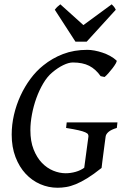

<svg xmlns="http://www.w3.org/2000/svg" viewBox="-20 -863 572 898"><path d="M526.4 -264.6Q500 -256.8 487.8 -246.3Q475.6 -235.8 474.1 -224.6Q472.2 -211.4 469.5 -190.4Q466.8 -169.4 463.9 -147.5Q460.9 -125.5 458.5 -106.2Q456.1 -86.9 455.1 -77.6Q418 -47.9 388.7 -29.8Q359.4 -11.7 335 -1.7Q310.5 8.3 289.6 11.7Q268.6 15.1 249 15.1Q207 15.1 168.2 -1.7Q129.4 -18.6 99.9 -50.3Q70.3 -82 52.5 -128.4Q34.7 -174.8 34.7 -233.4Q34.7 -279.8 45.4 -326.2Q56.2 -372.6 75.7 -415Q95.2 -457.5 122.3 -494.1Q149.4 -530.8 182.6 -557.1Q224.1 -590.8 275.1 -610.4Q326.2 -629.9 388.7 -629.9Q403.8 -629.9 422.4 -626.5Q440.9 -623 459.7 -616.7Q478.5 -610.4 495.4 -601.1Q512.2 -591.8 524.9 -580.1Q527.8 -577.6 522 -567.1Q516.1 -556.6 506.6 -544.2Q497.1 -531.7 486.6 -520Q476.1 -508.3 469.2 -502.9L450.7 -506.8Q427.7 -539.6 397.2 -555.2Q366.7 -570.8 320.8 -570.8Q301.3 -570.8 275.6 -558.3Q250 -545.9 224.1 -523.9Q201.2 -504.9 182.4 -473.1Q163.6 -441.4 150.1 -404.1Q136.7 -366.7 129.4 -327.6Q122.1 -288.6 122.1 -254.4Q122.1 -202.1 137.2 -164.1Q152.3 -126 176 -101.3Q199.7 -76.7 229 -64.7Q258.3 -52.7 287.1 -52.7Q310.5 -52.7 333.7 -59.3Q356.9 -65.9 374 -78.6L393.6 -224.6Q394 -229.5 391.8 -234.4Q389.6 -239.3 378.9 -244.1Q368.2 -249 346.9 -253.9Q325.7 -258.8 289.1 -264.6L292 -290.5H529.3ZM385.3 -668H333L236.3 -817.4Q243.2 -826.7 249 -831.8Q254.9 -836.9 262.2 -842.8L370.1 -745.6L502.4 -842.8Q508.3 -837.4 512.7 -832Q517.1 -826.7 521.5 -817.4Z"/></svg>

Font: Gentium Book Basic
Style: Italic
Weight: 400
Italic angle: -8°
Designer: J. Victor Gaultney and Annie Olsen
Foundry: SIL International
Version: Version 1.102; 2013; Maintenance release